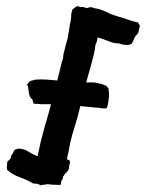

<svg xmlns="http://www.w3.org/2000/svg" viewBox="-20 -669 458 601"><path d="M412.1 -598.6Q414.1 -595.7 415 -593.3Q416 -590.8 418 -587.9Q416 -582 415 -575.7Q414.1 -569.3 411.1 -563.5Q402.3 -555.7 398.9 -545.9Q395.5 -536.1 391.6 -532.2Q387.7 -529.3 384.3 -528.8Q380.9 -528.3 376 -528.3Q365.2 -528.3 352.5 -533.2Q338.9 -532.2 318.8 -540.5Q298.8 -548.8 285.2 -551.8Q284.2 -540 280.8 -533.2Q277.3 -526.4 277.3 -517.6Q276.4 -508.8 272.9 -495.1Q269.5 -481.4 265.1 -465.3Q260.7 -449.2 256.3 -434.6Q252 -419.9 250 -411.1Q257.8 -411.1 267.6 -411.1Q277.3 -411.1 285.2 -409.2Q288.1 -408.2 291 -407.2Q293.9 -406.2 295.9 -407.2Q305.7 -402.3 308.6 -402.3Q311.5 -402.3 319.3 -392.6Q321.3 -379.9 321.3 -375Q321.3 -363.3 320.3 -359.4Q319.3 -355.5 319.3 -350.6Q317.4 -342.8 316.9 -338.9Q316.4 -335 313.5 -330.1Q302.7 -329.1 299.3 -330.1Q295.9 -331.1 292 -331.1L231.4 -336.9Q222.7 -299.8 211.4 -264.6Q200.2 -229.5 194.3 -192.4Q192.4 -186.5 191.4 -181.2Q190.4 -175.8 189.5 -170.9Q193.4 -168.9 196.3 -167.5Q199.2 -166 199.2 -161.1Q197.3 -151.4 196.3 -148.4Q195.3 -145.5 196.3 -141.6Q193.4 -135.7 190.4 -131.3Q187.5 -127 182.6 -125Q182.6 -121.1 179.7 -119.1Q176.8 -117.2 176.8 -110.4Q171.9 -103.5 171.4 -99.1Q170.9 -94.7 168.9 -89.8Q158.2 -90.8 148.4 -90.8Q138.7 -90.8 128.9 -92.8Q123 -90.8 117.7 -90.8Q112.3 -90.8 106.4 -88.9Q104.5 -90.8 100.6 -92.3Q96.7 -93.8 94.7 -93.8L84 -94.7Q65.4 -105.5 41.5 -114.3Q17.6 -123 2 -137.7Q1 -146.5 1.5 -147.5Q2 -148.4 2 -150.4L2.9 -163.1L11.7 -170.9Q14.6 -175.8 14.6 -178.2Q14.6 -180.7 15.6 -182.6Q21.5 -190.4 22.5 -193.8Q23.4 -197.3 26.4 -200.2Q29.3 -201.2 32.2 -202.1Q35.2 -203.1 38.1 -204.1Q55.7 -203.1 70.3 -193.8Q85 -184.6 97.7 -179.7Q101.6 -196.3 104.5 -211.4Q107.4 -226.6 112.3 -243.2Q120.1 -274.4 127 -296.9Q133.8 -319.3 139.6 -342.8Q136.7 -342.8 131.8 -342.8Q127 -342.8 121.1 -342.8Q115.2 -342.8 109.9 -342.8Q104.5 -342.8 102.5 -343.8Q97.7 -343.8 93.8 -343.8Q89.8 -343.8 85 -344.7L81.1 -358.4Q75.2 -361.3 72.3 -370.6Q69.3 -379.9 69.3 -386.7Q68.4 -395.5 67.4 -398.4Q66.4 -401.4 64.5 -403.3Q72.3 -416 79.6 -417Q86.9 -418 91.8 -419.9Q110.4 -420.9 126.5 -419.9Q142.6 -418.9 159.2 -417Q162.1 -427.7 164.6 -438.5Q167 -449.2 169.9 -460Q170.9 -463.9 171.9 -467.8Q172.9 -471.7 173.8 -475.6Q175.8 -481.4 176.8 -484.9Q177.7 -488.3 177.7 -492.2Q177.7 -495.1 179.7 -503.4Q181.6 -511.7 184.1 -521Q186.5 -530.3 189 -539.1Q191.4 -547.9 192.4 -551.8Q194.3 -561.5 195.3 -570.3Q196.3 -579.1 198.2 -587.9Q200.2 -597.7 201.7 -606.9Q203.1 -616.2 203.1 -626Q206.1 -636.7 207 -639.6Q218.8 -649.4 221.7 -649.4Q226.6 -649.4 232.4 -646.5Q235.4 -648.4 242.2 -646.5Q249 -644.5 252 -643.6Q254.9 -644.5 257.8 -645.5Q260.7 -646.5 263.7 -646.5Q266.6 -646.5 269.5 -645.5Q272.5 -644.5 274.4 -643.6Q294.9 -640.6 311 -632.3Q327.1 -624 343.8 -619.1Q361.3 -614.3 377.9 -608.4Q394.5 -602.5 412.1 -598.6Z"/></svg>

Font: Caesar Dressing
Style: Regular
Weight: 400
Designer: Dathan Boardman
Foundry: Open Window
Version: Version 1.000